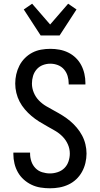

<svg xmlns="http://www.w3.org/2000/svg" viewBox="-20 -1006 540 1034"><path d="M249 8Q224 8 198.5 4Q173 0 150 -11Q127 -22 108 -39Q89 -56 76.5 -78Q64 -100 58 -125Q52 -150 52 -175V-184H142V-179Q142 -157 149 -136.5Q156 -116 171 -100.5Q186 -85 207 -78.5Q228 -72 249 -72Q270 -72 291 -79Q312 -86 327 -101Q342 -116 349 -137Q356 -158 356 -179Q356 -205 345.5 -228.5Q335 -252 317.5 -270Q300 -288 278 -301Q256 -314 234 -326Q212 -338 190.5 -351.5Q169 -365 149.5 -381.5Q130 -398 113.5 -417.5Q97 -437 85.5 -459Q74 -481 68 -506Q62 -531 62 -556Q62 -581 67.5 -605.5Q73 -630 84.5 -652.5Q96 -675 114 -693Q132 -711 154 -722.5Q176 -734 201 -738.5Q226 -743 251 -743Q276 -743 300.5 -738.5Q325 -734 347.5 -723Q370 -712 388 -694.5Q406 -677 417.5 -655Q429 -633 434.5 -608.5Q440 -584 440 -560V-551H350V-556Q350 -577 344 -597Q338 -617 324.5 -632.5Q311 -648 291.5 -655.5Q272 -663 251 -663Q230 -663 210.5 -655.5Q191 -648 177.5 -632.5Q164 -617 158 -597Q152 -577 152 -556Q152 -531 162 -507Q172 -483 189.5 -465Q207 -447 229 -434Q251 -421 273.5 -409Q296 -397 317.5 -383.5Q339 -370 358 -354Q377 -338 393.5 -318.5Q410 -299 422 -276.5Q434 -254 440 -229Q446 -204 446 -179Q446 -154 440 -128.5Q434 -103 421.5 -80.5Q409 -58 390.5 -40.5Q372 -23 348.5 -12Q325 -1 300 3.5Q275 8 249 8ZM199 -815 108 -955 153 -986 250 -874 347 -986 392 -955 301 -815Z"/></svg>

Font: Iosevka Bendy Medium
Style: Regular
Weight: 500
Monospace: yes
Designer: Belleve Invis
Foundry: Belleve Invis
Version: Version 30.1.2